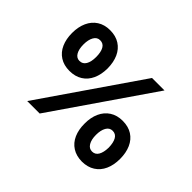

<svg xmlns="http://www.w3.org/2000/svg" viewBox="-153 -1002 1298 1298"><g transform="rotate(45 496.0 -353.0)"><path d="M80.1 -540Q80.1 -598.1 100.1 -642.3Q120.1 -686.5 158.2 -710.9Q196.3 -735.4 249 -735.4Q303.7 -735.4 341.8 -710.9Q379.9 -686.5 399.7 -642.6Q419.4 -598.6 419.9 -540Q419.4 -481.4 399.4 -437.7Q379.4 -394 341.1 -369.9Q302.7 -345.7 249 -345.7Q195.3 -345.7 157.2 -370.1Q119.1 -394.5 99.6 -438.5Q80.1 -482.4 80.1 -540ZM310.5 -540Q310.5 -586.9 295.4 -613.5Q280.3 -640.1 249 -639.6Q220.7 -639.6 205.1 -612.1Q189.5 -584.5 189.5 -540Q189.5 -494.6 205.1 -468Q220.7 -441.4 249 -441.4Q279.3 -441.4 294.9 -467.8Q310.5 -494.1 310.5 -540ZM573.2 -167Q572.8 -224.6 592.8 -268.8Q612.8 -313 651.1 -337.6Q689.5 -362.3 742.2 -362.3Q796.9 -362.3 835 -337.9Q873 -313.5 892.6 -269.3Q912.1 -225.1 912.1 -167Q912.1 -108.9 892.3 -64.9Q872.6 -21 834.2 3.4Q795.9 27.8 742.2 28.3Q688 27.8 649.9 3.4Q611.8 -21 592.3 -64.9Q572.8 -108.9 573.2 -167ZM803.7 -167Q802.7 -213.9 787.6 -240.2Q772.5 -266.6 742.2 -266.6Q712.9 -266.6 697.3 -239.3Q681.6 -211.9 681.6 -167Q681.6 -122.1 697.8 -95.2Q713.9 -68.4 742.2 -68.4Q772 -68.4 787.4 -94.5Q802.7 -120.6 803.7 -167ZM677.7 -707H796.9L310.5 0H191.4Z"/></g></svg>

Font: Pretendard GOV ExtraBold
Style: Regular
Weight: 800
Designer: Base glyphs from Inter by Rasmus Andersson; Hangeul glyphs from Noto Sans CJK(Source Han Sans) by Jang Soo-young and Kan
Foundry: Kil Hyung-jin
Version: Version 1.309